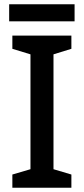

<svg xmlns="http://www.w3.org/2000/svg" viewBox="-20 -881 394 901"><path d="M315 0H38V-62L123 -87V-626L38 -652V-714H315V-652L231 -626V-87L315 -62ZM330 -861V-781H23V-861Z"/></svg>

Font: Noto Sans Sinhala UI Medium
Style: Regular
Weight: 500
Designer: Jelle Bosma - Monotype Design Team
Foundry: Monotype Imaging Inc.
Version: Version 2.006; ttfautohint (v1.8.4.7-5d5b)